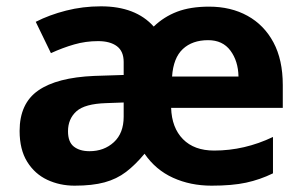

<svg xmlns="http://www.w3.org/2000/svg" viewBox="-20 -577 957 607"><path d="M641 -556Q710 -556 762.5 -527Q815 -498 844.5 -443Q874 -388 874 -308V-236H521Q523 -173 558.5 -137Q594 -101 657 -101Q753 -101 843 -144V-29Q802 -9 758 0.5Q714 10 649 10Q582 10 527 -15Q472 -40 437 -91Q408 -56 378.5 -33.5Q349 -11 310.5 -0.5Q272 10 216 10Q169 10 129.5 -8.5Q90 -27 66 -65.5Q42 -104 42 -163Q42 -250 101 -291Q160 -332 278 -337L371 -340V-381Q371 -415 349.5 -431Q328 -447 290 -447Q251 -447 214.5 -436.5Q178 -426 141 -409L93 -508Q136 -530 189 -543.5Q242 -557 299 -557Q409 -557 466 -493Q498 -524 540 -540Q582 -556 641 -556ZM638 -450Q588 -450 558 -422Q528 -394 524 -335H734Q733 -384 708.5 -417Q684 -450 638 -450ZM371 -253 316 -251Q248 -249 221.5 -225Q195 -201 195 -162Q195 -128 213.5 -113.5Q232 -99 263 -99Q309 -99 340 -127.5Q371 -156 371 -208Z"/></svg>

Font: Noto Sans
Style: Bold
Weight: 700
Designer: Monotype Design Team
Foundry: Monotype Imaging Inc.
Version: Version 2.000;GOOG;noto-source:20170915:90ef993387c0; ttfaut